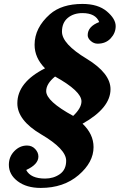

<svg xmlns="http://www.w3.org/2000/svg" viewBox="-20 -798 624 962"><path d="M184.1 143.6Q112.8 143.6 68.6 110.1Q24.4 76.7 24.4 27.8Q24.4 -12.7 51.8 -40.8Q79.1 -68.8 115.2 -68.8Q140.1 -68.8 156.2 -51.5Q172.4 -34.2 172.4 -13.7Q172.4 25.9 111.3 53.7Q133.3 96.7 206.1 96.7Q248 96.7 279.8 74.5Q311.5 52.2 311.5 7.3Q311.5 -51.3 186 -125Q66.9 -195.3 66.9 -280.3Q66.9 -385.7 205.6 -455.6Q153.3 -508.3 153.3 -573.7Q153.3 -658.7 230 -726.6Q289.1 -778.3 393.1 -778.3Q471.2 -778.3 515.4 -741Q559.6 -703.6 559.6 -667Q559.6 -632.8 534.7 -606Q509.8 -579.1 469.2 -579.1Q450.2 -579.1 434.8 -592.8Q419.4 -606.4 419.4 -621.6Q419.4 -665.5 477.1 -687.5Q459 -732.4 393.1 -732.4Q348.6 -732.4 319.6 -708.3Q290.5 -684.1 290.5 -639.2Q290.5 -578.1 414.6 -503.4Q533.7 -430.7 533.7 -351.1Q533.7 -256.8 393.6 -178.2Q448.7 -126 448.7 -61Q448.7 15.1 373.8 79.3Q298.8 143.6 184.1 143.6ZM346.7 -217.3Q388.2 -256.8 388.2 -290Q388.2 -341.3 255.9 -414.6Q211.4 -378.4 211.4 -341.3Q211.4 -291 346.7 -217.3Z"/></svg>

Font: Munson
Style: Bold Italic
Weight: 700
Italic angle: -12°
Designer: Paul James MIller
Foundry: High-Logic / Made with FontCreator
Version: Version 2.10;May 5, 2019;FontCreator 11.5.0.2430 64-bit